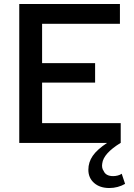

<svg xmlns="http://www.w3.org/2000/svg" viewBox="-20 -720 674 967"><path d="M77 0V-700H584V-600H192V-402H459V-304H192V-100H588V0H587Q501 53 495 103Q491 126 502 141Q513 167 550 167Q561 167 573 164Q585 161 593 155Q598 168 601.5 180.5Q605 193 610 206Q593 216 572.5 221.5Q552 227 531 227Q483 227 454 201.5Q425 176 425 135Q425 97 447 65Q469 33 519 0Z"/></svg>

Font: Rosa Sans Medium
Style: Regular
Weight: 500
Designer: Pentagram / MCKL
Foundry: Pentagram / MCKL
Version: Version 1.005;September 16, 2019;FontCreator 11.5.0.2425 64-